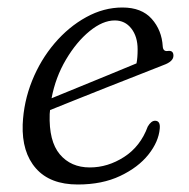

<svg xmlns="http://www.w3.org/2000/svg" viewBox="-20 -483 504 512"><path d="M406 -140Q403 -105 375.8 -70.8Q348.5 -36.5 300.5 -13.8Q252.5 9 187.5 9Q113.5 9 75.8 -34Q38 -77 40.5 -151Q43 -211.5 65.5 -267.5Q88 -323.5 125.5 -367.5Q163 -411.5 209.8 -437.2Q256.5 -463 306.5 -463Q357.5 -463 384.5 -432.8Q411.5 -402.5 414 -359Q415 -345.5 427 -347Q442.5 -349.5 442.5 -334.5Q442.5 -319 416 -309.5Q388.5 -298.5 347.5 -282.5Q306.5 -266.5 261.8 -248.8Q217 -231 177.5 -215.2Q138 -199.5 113.5 -189.5Q113 -184.5 112.5 -179Q110 -106.5 139.5 -71.5Q169 -36.5 219.5 -36.5Q267.5 -36.5 311 -64.5Q354.5 -92.5 374 -145.5Q383 -161 393.5 -161Q408 -161 406 -140ZM286 -428.5Q254 -428.5 219 -400Q184 -371.5 156 -324.2Q128 -277 117.5 -221Q145 -232 185.5 -248.8Q226 -265.5 268.5 -282.8Q311 -300 344 -314Q347 -328.5 347 -351.5Q347 -385.5 330.2 -407Q313.5 -428.5 286 -428.5Z"/></svg>

Font: Fraunces 9pt Soft Light
Style: Italic
Weight: 300
Italic angle: -16°
Version: Version 1.000;[0bf87f6ff]